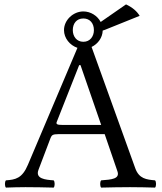

<svg xmlns="http://www.w3.org/2000/svg" viewBox="-20 -851 735 873"><path d="M263 -283C241 -283 234 -286 237.8 -296.3L340 -555H346L440 -283ZM155 -79 210 -224C215 -237 221 -241 245 -241H456L514 -72C525.8 -37.5 487.6 -34.4 440 -31C434 -25 434 -4 440 2C477 1 532 0 571 0C612 0 650 1 685 2C691 -4 691 -25 685 -31C646.2 -34.5 612.4 -37.8 595 -86L396.4 -637.5C425.5 -651.3 446.2 -680.2 447 -712C453.5 -713.9 461.3 -716.8 471 -721L615 -779C602.3 -800.3 581.6 -817.7 553 -831L437.8 -751.1C422.9 -779.5 392 -799 359 -799C313 -799 271 -760 271 -714C271 -677.2 297.8 -645 332.1 -633.5L107 -102C81 -40 50.5 -34 7 -31C1 -25 1 -4 7 2C33 1 65.7 0 96 0C137 0 187 1 224 2C230 -4 230 -25 224 -31C186.4 -33.6 139.4 -37.9 155 -79ZM359 -767C389 -767 407 -745 407 -714C407 -686 390 -661 359 -661C328 -661 311 -686 311 -714C311 -744 328 -767 359 -767Z"/></svg>

Font: Libertinus Serif
Style: Regular
Weight: 400
Designer: Philipp H. Poll
Foundry: Khaled Hosny
Version: Version 6.2